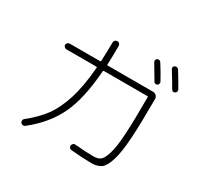

<svg xmlns="http://www.w3.org/2000/svg" viewBox="-177 -1059 1354 1305"><g transform="rotate(30 500.0 -407.0)"><path d="M713.9 -819.3Q721.7 -823.2 730 -821.3Q738.3 -819.3 743.2 -810.5Q777.3 -757.8 809.6 -698.2Q813.5 -690.4 811.5 -682.1Q809.6 -673.8 801.8 -669.9Q784.2 -661.1 774.4 -677.7Q747.1 -724.6 707 -791Q702.1 -797.9 704.6 -806.6Q707 -815.4 713.9 -819.3ZM841.8 -836.9Q849.6 -840.8 858.4 -838.9Q867.2 -836.9 872.1 -829.1Q917 -756.8 941.4 -711.9Q945.3 -704.1 942.9 -696.3Q940.4 -688.5 931.6 -683.6Q915 -674.8 904.3 -693.4Q878.9 -738.3 835 -808.6Q824.2 -826.2 841.8 -836.9ZM146.5 -568.4Q137.7 -568.4 130.4 -575.2Q123 -582 123 -590.8Q123 -599.6 129.9 -606.4Q136.7 -613.3 146.5 -613.3H385.7Q390.6 -613.3 390.6 -618.2Q394.5 -710 394.5 -766.6Q394.5 -776.4 401.9 -783.2Q409.2 -790 418.9 -790Q428.7 -790 435.5 -783.2Q442.4 -776.4 442.4 -765.6Q442.4 -686.5 439.5 -618.2Q439.5 -613.3 443.4 -613.3H800.8Q814.5 -613.3 825.7 -603Q836.9 -592.8 836.9 -579.1Q836.9 -382.8 829.6 -267.6Q822.3 -152.3 802.2 -87.9Q782.2 -23.4 754.4 -3.4Q726.6 16.6 678.7 16.6Q618.2 16.6 518.6 7.8Q508.8 6.8 502.9 0Q497.1 -6.8 498 -16.6Q499 -25.4 505.9 -32.2Q512.7 -39.1 522.5 -38.1Q605.5 -30.3 668.9 -30.3Q704.1 -30.3 723.1 -45.4Q742.2 -60.5 758.8 -114.7Q775.4 -168.9 781.2 -275.9Q787.1 -382.8 787.1 -561.5V-563.5Q787.1 -568.4 782.2 -568.4H441.4Q435.5 -568.4 434.6 -563.5Q418.9 -343.8 357.9 -213.4Q296.9 -83 165 21.5Q158.2 27.3 147.9 26.4Q137.7 25.4 131.8 18.1Q126 10.7 126.5 1.5Q127 -7.8 133.8 -13.7Q213.9 -77.1 261.7 -142.1Q309.6 -207 342.3 -310.1Q375 -413.1 386.7 -563.5Q386.7 -568.4 382.8 -568.4Z"/></g></svg>

Font: Rounded-L Mgen+ 1mn light
Style: Regular
Weight: 200
Designer: [Source Han Sans]
Ryoko NISHIZUKA  (kana & ideographs); Paul D. Hunt (Latin, Greek & Cyrillic); Wenlong ZHANG  (bopomofo
Version: Version 1.059.20150602